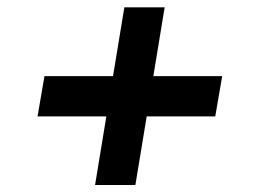

<svg xmlns="http://www.w3.org/2000/svg" viewBox="-20 -555 713 531"><path d="M404.1 -344.5 435.4 -534.8H323.9L292.6 -344.5H103L83.8 -233H274.1L242.9 -43.3H354.4L385.7 -233H575.3L594.5 -344.5Z"/></svg>

Font: Riot Sans 2.0
Style: Bold Italic
Weight: 600
Italic angle: -9.39999°
Designer: Rasmus Andersson
Foundry: rsms
Version: Version 3.006;hotconv 1.0.109;makeotfexe 2.5.65596